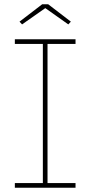

<svg xmlns="http://www.w3.org/2000/svg" viewBox="-20 -885 426 905"><path d="M50 0V-22H182V-678H50V-700H336V-678H204V-22H336V0ZM84 -770 72 -783 179 -865H207L314 -783L302 -770L186 -852H201Z"/></svg>

Font: Lexend Deca Thin
Style: Regular
Weight: 250
Designer: Bonnie Shaver-Troup, Thomas Jockin
Foundry: Lexend
Version: Version 1.007